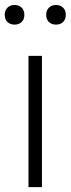

<svg xmlns="http://www.w3.org/2000/svg" viewBox="-50 -772 292 792"><path d="M67.5 0V-541.5H123V0ZM181 -670.5Q163 -670.5 151.8 -681.2Q140.5 -692 140.5 -710.5Q140.5 -729.5 151.8 -740.5Q163 -751.5 181 -751.5Q199 -751.5 210.2 -740.5Q221.5 -729.5 221.5 -710.5Q221.5 -692 210.2 -681.2Q199 -670.5 181 -670.5ZM10 -670.5Q-8 -670.5 -19.2 -681.2Q-30.5 -692 -30.5 -710.5Q-30.5 -729.5 -19.2 -740.5Q-8 -751.5 10 -751.5Q28 -751.5 39.2 -740.5Q50.5 -729.5 50.5 -710.5Q50.5 -692 39.2 -681.2Q28 -670.5 10 -670.5Z"/></svg>

Font: Encode Sans Condensed Light
Style: Regular
Weight: 300
Width: 3
Designer: Multiple Designers
Foundry: Impallari Type
Version: Version 3.000; ttfautohint (v1.8.3) -l 8 -r 50 -G 200 -x 14 